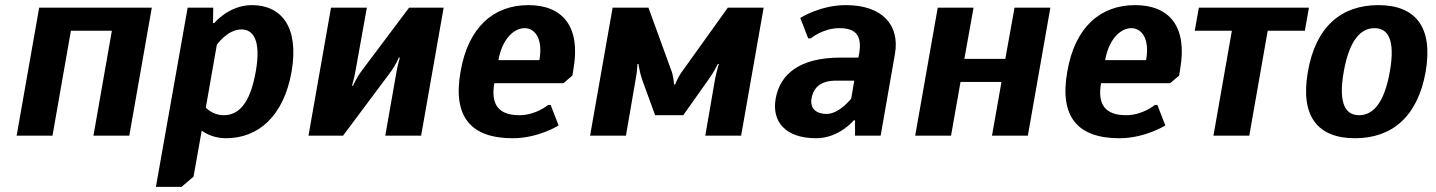

<svg xmlns="http://www.w3.org/2000/svg" viewBox="-20 -530 5610 750"><path d="M573 -500H133L45 0H185L257 -410H417L345 0H485Z M827 -355C827 -355 868 -415 923 -415C968 -415 1001 -375 979 -250C956 -120 909 -80 854 -80C809 -80 784 -110 784 -110ZM589 200H689L736 160L768 -20C768 -20 803 10 863 10C988 10 1088 -75 1119 -250C1149 -425 1079 -510 964 -510C874 -510 817 -440 817 -440H812L813 -500H713Z M1578 -500 1394 -255C1372 -226 1359 -195 1359 -195H1355C1355 -195 1364 -225 1369 -255L1413 -500H1273L1185 0H1320L1503 -245C1525 -274 1538 -305 1538 -305H1542C1542 -305 1533 -275 1528 -245L1485 0H1625L1713 -500Z M2029 -420C2069 -420 2102 -380 2087 -295H1927C1942 -380 1989 -420 2029 -420ZM1983 10C2083 10 2162 -40 2162 -40L2131 -120H2121C2121 -120 2074 -80 2009 -80C1929 -80 1896 -120 1911 -205H2181L2216 -235L2220 -260C2249 -425 2179 -510 2044 -510C1909 -510 1809 -425 1779 -250C1748 -75 1818 10 1983 10Z M2463 -220C2469 -250 2470 -280 2470 -280H2474C2474 -280 2478 -250 2488 -220L2539 -80H2649L2748 -220C2770 -250 2784 -280 2784 -280H2788C2788 -280 2779 -250 2773 -220L2735 0H2875L2963 -500H2823L2644 -250C2629 -230 2617 -200 2617 -200H2613C2613 -200 2611 -230 2604 -250L2513 -500H2373L2285 0H2425Z M3333 -305H3263C3103 -305 3027 -240 3010 -145C2994 -55 3048 10 3168 10C3258 10 3315 -60 3315 -60H3320V0H3420L3476 -320C3495 -430 3429 -510 3284 -510C3184 -510 3106 -460 3106 -460L3137 -380H3147C3147 -380 3194 -420 3259 -420C3324 -420 3348 -390 3336 -320ZM3305 -145C3305 -145 3259 -85 3209 -85C3164 -85 3144 -110 3150 -145C3158 -190 3187 -215 3247 -215H3317Z M4083 -500H3943L3907 -300H3747L3783 -500H3643L3555 0H3695L3732 -210H3892L3855 0H3995Z M4399 -420C4439 -420 4472 -380 4457 -295H4297C4312 -380 4359 -420 4399 -420ZM4353 10C4453 10 4532 -40 4532 -40L4501 -120H4491C4491 -120 4444 -80 4379 -80C4299 -80 4266 -120 4281 -205H4551L4586 -235L4590 -260C4619 -425 4549 -510 4414 -510C4279 -510 4179 -425 4149 -250C4118 -75 4188 10 4353 10Z M5093 -500H4663L4647 -410H4792L4720 0H4860L4932 -410H5077Z M5409 -250C5386 -120 5339 -80 5289 -80C5239 -80 5206 -120 5229 -250C5252 -380 5299 -420 5349 -420C5399 -420 5432 -380 5409 -250ZM5549 -250C5579 -425 5509 -510 5364 -510C5219 -510 5119 -425 5089 -250C5058 -75 5128 10 5273 10C5418 10 5518 -75 5549 -250Z"/></svg>

Font: Scada
Style: Bold Italic
Weight: 700
Designer: Jovanny Lemonad
Foundry: Jovanny Lemonad
Version: Version 3.005